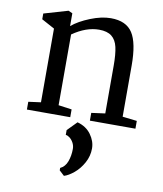

<svg xmlns="http://www.w3.org/2000/svg" viewBox="-93 -632 869 1021"><g transform="rotate(10 341.0 -121.5)"><path d="M64 0ZM134 -51V-449L64 -487V-518L194 -556L216 -546V-477Q253 -508 313 -532Q373 -556 423 -556Q506 -556 540.5 -502.5Q575 -449 575 -327V-51L653 -42V0H407V-42L481 -52V-310Q481 -372 472.5 -409.5Q464 -447 440 -466Q416 -485 372 -485Q302 -485 229 -434V-52L301 -42V0H67V-42ZM444 144Q444 185 424 221.5Q404 258 375 282Q346 306 322 313L295 288V275Q321 263 332.5 232Q344 201 344 164Q344 146 335.5 130.5Q327 115 315 106Q303 97 294 97V71L344 20Q392 33 418 69Q444 105 444 144Z"/></g></svg>

Font: Martel DemiBold
Style: Regular
Weight: 600
Designer: Dan Reynolds
Foundry: Dan Reynolds
Version: Version 1.001; ttfautohint (v1.1) -l 5 -r 5 -G 72 -x 0 -D la